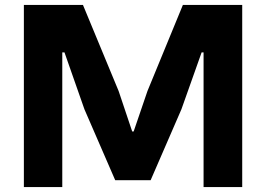

<svg xmlns="http://www.w3.org/2000/svg" viewBox="-20 -760 1081 780"><path d="M77 -740H317L462 -390L517 -226H523L579 -390L723 -740H964V0H807V-547H799L717 -316L592 -28H448L323 -316L242 -547H233V0H77Z"/></svg>

Font: Encode Sans Wide
Style: Bold
Weight: 700
Designer: Pablo Impallari, Andres Torresi
Foundry: Pablo Impallari, Andres Torresi
Version: Version 1.000; ttfautohint (v1.00) -l 8 -r 50 -G 200 -x 14 -